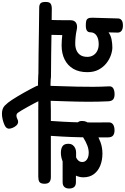

<svg xmlns="http://www.w3.org/2000/svg" viewBox="324 -1501 1279 1967"><g transform="rotate(-90 963.5 -517.5)"><path d="M373.8 -107.6Q305.3 -107.6 250.2 -129.9Q195.1 -152.3 162.8 -195.8Q130.4 -239.3 130.4 -303.7Q130.4 -323.8 135.1 -342.7Q139.8 -361.7 147.7 -379.2H80.9Q47.1 -379.2 31.4 -397.1Q15.7 -415 15.7 -449.2Q15.7 -479.9 31.8 -497.7Q47.9 -515.4 80.9 -515.4H292.9Q340.2 -533.8 382.8 -533.3Q424.3 -533.1 449.1 -516.4Q473.9 -499.7 473.9 -457.3Q473.9 -428.7 460.1 -411.1Q446.2 -393.4 426.1 -385.4Q405.9 -377.4 385.9 -377.4H334.8Q314.8 -369.3 301.1 -353.1Q287.4 -336.8 287.4 -314.8Q287.4 -294.4 299.2 -279.4Q310.9 -264.4 332.1 -256.3Q353.3 -248.1 381.4 -248.1Q419.3 -248.1 457.1 -262.7Q494.9 -277.3 530.8 -299.7Q566.8 -322 597.8 -345.4Q625.4 -365.2 650.3 -369.2Q675.2 -373.1 691.3 -360.8Q707.4 -348.4 707.7 -318.2Q708.1 -290.3 698.4 -270.3Q688.8 -250.3 673.1 -237.4Q638.4 -207.7 592.3 -177.8Q546.2 -148 491 -127.8Q435.8 -107.6 373.8 -107.6ZM611.6 16.3Q576.8 16.3 558.2 0.9Q539.7 -14.6 539.7 -49.3Q539.4 -122.1 539.3 -194.4Q539.2 -266.7 541 -338.4Q542.8 -429 547.9 -519.8Q553.1 -610.7 559.3 -703Q561.3 -730.7 581.2 -744.6Q601 -758.6 633.8 -758.6Q675.4 -758.6 694.6 -743.5Q713.8 -728.4 711.8 -697Q705.6 -605.9 700.4 -516.2Q695.2 -426.4 693.4 -336.9Q691.7 -263.3 692.3 -189.7Q692.9 -116 693.1 -40.7Q693.1 -12.8 671.1 1.8Q649.1 16.3 611.6 16.3ZM133 -635.9Q99.2 -635.9 81.4 -651.1Q63.7 -666.3 64.4 -704.7Q66.2 -744 85.3 -754.4Q104.3 -764.8 137.3 -764.8H822.8Q856.6 -764.8 872.6 -751.8Q888.6 -738.9 886.8 -700.3Q885.8 -660.4 869 -648.2Q852.2 -635.9 818.4 -635.9Z M981.1 16.8Q946.6 16.8 928.8 2.3Q911 -12.1 909.2 -48.7Q904 -154 904.6 -262.9Q905.2 -371.8 909.2 -482.8Q913.2 -593.9 916.4 -702.6Q917.4 -730.4 937.8 -744.5Q958.1 -758.6 991.1 -758.6Q1032.6 -758.6 1051.2 -743.6Q1069.9 -728.7 1069.1 -697.2Q1066.9 -614.8 1064.2 -531.7Q1061.4 -448.7 1059.3 -365.7Q1057.2 -282.7 1057.7 -200.9Q1058.2 -119.1 1062.4 -40.2Q1064.4 -9.6 1041.4 3.6Q1018.4 16.8 981.1 16.8ZM811.6 -635.9Q779.6 -635.1 760.8 -650.7Q742 -666.3 743 -704.7Q744.8 -744 764.8 -754.9Q784.9 -765.8 815.9 -764.8Q908.3 -762.8 1003.3 -766.3Q1098.3 -769.8 1180.1 -764.8Q1211.1 -763 1228.6 -750.9Q1246.1 -738.9 1244.3 -700.3Q1243.3 -660.4 1225.1 -647.3Q1206.8 -634.1 1175.8 -635.9Q1094 -640.9 999 -639.3Q904 -637.7 811.6 -635.9ZM987.6 -688.8Q965.4 -688.8 951.9 -699.2Q938.3 -709.6 926.1 -731.7Q911.6 -762.3 892.3 -798.8Q873 -835.2 853.2 -871.2Q833.4 -907.1 815.9 -936.3Q804.3 -955.7 792.8 -972.2Q781.2 -988.7 761.6 -988.7Q744.3 -987.9 728.9 -979.7Q713.4 -971.4 699.6 -971.4Q677.7 -971.4 660.9 -989.9Q644.1 -1008.3 635.7 -1031.8Q627.3 -1055.3 628.9 -1069.6Q632 -1086 642.4 -1095.7Q652.8 -1105.4 673.3 -1113.6Q695.4 -1123.3 724.8 -1130.2Q754.1 -1137.1 781.6 -1137.1Q834.9 -1137.1 864.9 -1108.2Q894.9 -1079.2 924.8 -1033.1Q961.4 -976.3 997.4 -912.1Q1033.4 -847.9 1062.8 -789.4Q1067.1 -780.1 1069.5 -771.3Q1071.9 -762.4 1071.4 -753.9Q1071.2 -737.9 1058.4 -722.9Q1045.6 -707.9 1026.2 -698.3Q1006.9 -688.8 987.6 -688.8Z M1685 102.3Q1650.7 102.3 1631.4 87.9Q1612.1 73.4 1613.1 45.8L1615.3 -45Q1582.7 -21.2 1540.7 -13.6Q1498.8 -6 1460.9 -6Q1425.1 -6 1381.4 -21.2Q1337.7 -36.3 1298.1 -67.8Q1258.6 -99.2 1233.1 -147.4Q1207.7 -195.6 1207.7 -262.1Q1207.7 -347 1241.6 -405.4Q1275.6 -463.9 1337.3 -494.8Q1399.1 -525.8 1482.1 -525.8Q1504.3 -525.8 1534.4 -523.9Q1564.6 -522.1 1587.7 -519.2Q1588.4 -558.4 1589.1 -594.8Q1589.7 -631.1 1591.1 -671Q1592.9 -702.2 1614.7 -723.7Q1636.6 -745.1 1667.3 -745.1Q1702.1 -745.1 1723.3 -720.5Q1744.6 -695.9 1743.6 -665.4Q1742.3 -625.6 1741.2 -586.3Q1740.1 -547 1740.1 -509.7Q1740.1 -472.4 1740.1 -437.6Q1740.1 -393.8 1712.8 -377.6Q1685.6 -361.4 1642.6 -370.8Q1606.2 -378.8 1569.6 -382.5Q1533 -386.2 1499.4 -386.2Q1461.4 -386.2 1430.8 -373.2Q1400.1 -360.1 1382.3 -332.9Q1364.4 -305.7 1364.4 -262.1Q1364.4 -227.3 1381.1 -200.9Q1397.7 -174.4 1427.1 -160.1Q1456.4 -145.8 1493.8 -145.8Q1550.1 -145.8 1583.2 -168.3Q1616.3 -190.9 1616.3 -232.6Q1616.3 -254.3 1632.4 -266.1Q1648.6 -277.9 1685.7 -277.9Q1712.9 -277.9 1730.7 -274.1Q1748.4 -270.3 1757.3 -256Q1766.2 -241.7 1765.4 -209.7L1757.9 54.2Q1756.9 76 1739.5 89.2Q1722.1 102.3 1685 102.3ZM1861.2 -626.3Q1751.3 -627.1 1631.3 -629Q1511.3 -630.9 1392.3 -632.8Q1273.3 -634.7 1164.2 -634.7Q1131.2 -634.7 1115.1 -647.8Q1099 -661 1100 -699.3Q1101.8 -739.4 1117.9 -751.6Q1134 -763.8 1164.2 -763.8Q1274.1 -763.8 1394 -761.9Q1513.9 -760 1633.1 -758.2Q1752.3 -756.4 1861.2 -755.4Q1894.8 -756.4 1910.9 -743.7Q1927 -730.9 1927 -692.6Q1927.8 -652.7 1911.3 -639.9Q1894.8 -627.1 1861.2 -626.3Z"/></g></svg>

Font: Playpen Sans Deva
Style: Regular
Weight: 400
Designer: Pooja Saxena, Gunjan Panchal, Laura Meseguer, Veronika Burian, José Scaglione
Foundry: TypeTogether
Version: Version 2.000